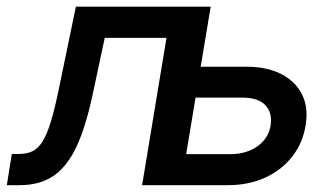

<svg xmlns="http://www.w3.org/2000/svg" viewBox="-40 -542 964 562"><path d="M-20 0 -5.4 -91.3H15.1Q38.1 -91.3 54.7 -99.1Q71.3 -106.9 84.5 -127.9Q97.7 -148.9 109.4 -187.7Q121.1 -226.6 133.8 -289.1L182.1 -522.5H566.4L480 0H376L447.3 -431.2H266.6L230 -259.8Q210.4 -169.4 183.6 -112.1Q156.7 -54.7 116.7 -27.3Q76.7 0 17.6 0ZM522.9 -346.7H680.2Q741.7 -346.7 783.7 -325Q825.7 -303.2 844.5 -264.6Q863.3 -226.1 854.5 -174.8Q846.2 -123 815.4 -83.7Q784.7 -44.4 736.3 -22.2Q688 0 627 0H385.7L472.2 -522.5H576.7L504.9 -90.8H634.3Q680.7 -90.8 713.1 -113.5Q745.6 -136.2 752 -174.3Q757.8 -211.9 736.8 -234.1Q715.8 -256.3 668.9 -256.3H508.3Z"/></svg>

Font: Inter 28pt Medium
Style: Italic
Weight: 500
Italic angle: -9.3988°
Designer: Rasmus Andersson
Foundry: rsms
Version: Version 4.001;git-66647c0bb